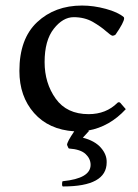

<svg xmlns="http://www.w3.org/2000/svg" viewBox="-20 -462 499 693"><path d="M50 -206Q50 -322 114 -382Q178 -442 276 -442Q318 -442 362 -430Q406 -418 427 -400Q428 -398 428 -396Q428 -382 397 -337Q392 -333 386 -333Q380 -334 362 -350Q344 -366 315 -383Q285 -400 246 -400Q207 -400 174 -358Q141 -316 141 -238Q141 -162 181 -106Q221 -50 300 -50Q363 -50 404 -91Q406 -93 409 -93Q412 -93 414 -91L434 -68Q376 -5 299 9L301 11L279 35Q322 46 344 71Q366 96 365 124Q365 211 208 211Q204 212 204 202Q204 192 207 192Q307 182 307 133Q307 111 289 94Q271 77 229 74Q227 74 222 61Q222 50 248 12Q156 6 103 -54Q50 -114 50 -206Z"/></svg>

Font: Lusitana
Style: Regular
Weight: 400
Designer: Ana Paula Megda
Foundry: Ana Paula Megda
Version: Version 1.001; ttfautohint (v1.4.1)